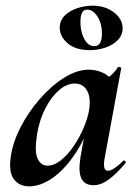

<svg xmlns="http://www.w3.org/2000/svg" viewBox="-20 -645 484 678"><path d="M83 13Q49 13 29.5 -11.5Q10 -36 18 -91Q25 -142 52.5 -195.5Q80 -249 120.5 -295.5Q161 -342 206.5 -370.5Q252 -399 294 -399Q314 -399 335 -391.5Q356 -384 371.5 -367.5Q387 -351 389 -324L329 -357Q346 -359 364.5 -373Q383 -387 396 -407Q398 -410 403.5 -408Q409 -406 408 -404L350 -89Q341 -42 361 -42Q371 -42 385 -51.5Q399 -61 415 -77Q418 -80 422 -76Q426 -72 423 -69Q392 -32 364.5 -11.5Q337 9 311 9Q279 9 267.5 -14.5Q256 -38 264 -89L289 -229L310 -246Q286 -164 248 -106Q210 -48 167 -17.5Q124 13 83 13ZM147 -60Q171 -60 195 -79Q219 -98 239.5 -128Q260 -158 274.5 -191.5Q289 -225 294 -253Q302 -298 288 -324Q274 -350 244 -350Q216 -350 189 -327Q162 -304 141 -264Q120 -224 111 -172Q101 -109 113 -84.5Q125 -60 147 -60ZM297 -468Q247 -468 219 -492Q191 -516 191 -547Q191 -573 209 -590.5Q227 -608 254 -616.5Q281 -625 307 -625Q351 -625 382 -601.5Q413 -578 413 -545Q413 -521 396 -503.5Q379 -486 352.5 -477Q326 -468 297 -468ZM313 -482Q340 -482 340 -527Q340 -561 324.5 -586Q309 -611 287 -611Q264 -611 264 -567Q264 -547 269.5 -527.5Q275 -508 286 -495Q297 -482 313 -482Z"/></svg>

Font: Cormorant Infant Light
Style: Bold Italic
Weight: 700
Italic angle: -10°
Version: Version 4.001